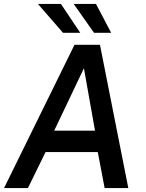

<svg xmlns="http://www.w3.org/2000/svg" viewBox="-22 -949 738 969"><path d="M-1.5 0 354 -723H482.5L625.5 0H506L471.5 -181.5H208L119 0ZM251.5 -289.5H457.5L401.5 -604.5ZM296 -783.5 169.5 -929H285.5L383 -783.5ZM452.5 -783.5 350 -929H462.5L539 -783.5Z"/></svg>

Font: Public Sans Thin SemiBold
Style: Italic
Weight: 600
Italic angle: -8°
Version: Version 2.001